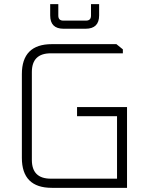

<svg xmlns="http://www.w3.org/2000/svg" viewBox="-20 -902 705 922"><path d="M85 -144V-546Q85 -690 229 -690H539L570 -665V-646H224Q133 -646 133 -556V-134Q133 -44 224 -44H542V-344H350V-388H590V0H229Q85 0 85 -144ZM221 -828V-882H260V-827Q260 -803 284 -803H393Q417 -803 417 -827V-882H456V-828Q456 -764 391 -764H285Q221 -764 221 -828Z"/></svg>

Font: Oxanium ExtraLight ExtraLight
Style: Regular
Weight: 250
Version: Version 2.000